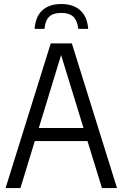

<svg xmlns="http://www.w3.org/2000/svg" viewBox="-20 -962 627 982"><path d="M8.5 0 239.5 -740H347.5L578.5 0H501.5L427.5 -240.5H158L84.5 0ZM178.5 -307.5H407L292.5 -680.5ZM157 -814.5Q161.5 -877.5 196.8 -909.5Q232 -941.5 293.5 -941.5Q354.5 -941.5 390.5 -909.2Q426.5 -877 431 -814.5H380.5Q375 -858 354.5 -877Q334 -896 293.5 -896Q252.5 -896 232 -877Q211.5 -858 207.5 -814.5Z"/></svg>

Font: Encode Sans Condensed Condensed
Style: Regular
Weight: 400
Width: 3
Designer: Multiple Designers
Foundry: Impallari Type
Version: Version 3.000; ttfautohint (v1.8.3) -l 8 -r 50 -G 200 -x 14 